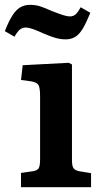

<svg xmlns="http://www.w3.org/2000/svg" viewBox="-50 -775 421 795"><path d="M37 0V-59L86 -66Q105 -69 110.5 -79Q116 -89 116 -116V-375Q116 -411 109.5 -422.5Q103 -434 80 -438L37 -444L44 -505L235 -515L248 -508V-113Q248 -88 254 -79Q260 -70 278 -66L327 -58V0ZM222 -612Q201 -612 180 -618Q159 -624 131 -636Q107 -647 93.5 -652Q80 -657 71.5 -659Q63 -661 56 -661Q44 -661 33.5 -653.5Q23 -646 10 -623L-30 -646Q-13 -689 2 -712Q17 -735 34.5 -745Q52 -755 75 -755Q96 -755 115.5 -749Q135 -743 163 -730Q194 -718 211 -712.5Q228 -707 239 -707Q253 -707 262.5 -715Q272 -723 284 -745L324 -722Q307 -680 292.5 -656Q278 -632 261 -622Q244 -612 222 -612Z"/></svg>

Font: Literata 18pt SemiBold
Style: Regular
Weight: 600
Designer: Latin by Veronika Burian and Jose Scaglione. Greek by Irene Vlachou. Cyrillic by Vera Evstafieva.
Foundry: TypeTogether
Version: Version 3.103;gftools[0.9.29]